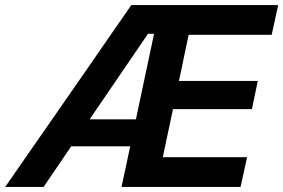

<svg xmlns="http://www.w3.org/2000/svg" viewBox="-60 -733 1110 753"><path d="M-39.5 0Q0 -57 44 -120.5Q88 -184 127.5 -240.5L301 -490.5Q341 -548.5 379.5 -604.2Q418 -660 455 -713H1031L1005.5 -596.5H680Q673 -563.5 665.5 -529Q658 -494 650 -453.5L641.5 -415.5H951L928 -305H618.5L607.5 -253.5Q599.5 -216.5 592.5 -183Q585.5 -149 578.5 -116.5H909L883.5 0H416.5Q425 -40 433.5 -78Q441.5 -116 450.5 -159H219Q192 -119 164.5 -78.5Q137 -38 111 0ZM520.5 -600.5 291.5 -265H473L517 -472.5Q524.5 -509 531.5 -540.5Q538 -572 544 -600.5Z"/></svg>

Font: Heraclito SemiBold
Style: Italic
Weight: 600
Italic angle: -12°
Designer: Kostas Bartsokas (font) & Cristiano Sobral (main changes)
Foundry: Kostas Bartsokas (font) & Cristiano Sobral (main changes)
Version: Version 1.00;July 8, 2020;FontCreator 13.0.0.2655 64-bit